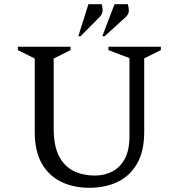

<svg xmlns="http://www.w3.org/2000/svg" viewBox="-20 -882 849 912"><path d="M405 10Q330 10 271.5 -18Q213 -46 179 -104.5Q145 -163 145 -256V-604L65 -644V-660H315V-644L235 -604V-271Q235 -188 261 -139Q287 -90 331.5 -69Q376 -48 431 -48Q475 -48 512.5 -67Q550 -86 572.5 -127Q595 -168 595 -236V-606L495 -644V-660H744V-644L665 -605V-256Q665 -163 631 -104.5Q597 -46 538.5 -18Q480 10 405 10ZM352 -710 400 -862H463Q468 -847 467.5 -831Q467 -815 451 -799L363 -710ZM466 -710 524 -862H587Q592 -847 592 -830.5Q592 -814 575 -799L477 -710Z"/></svg>

Font: Spectral
Style: Regular
Weight: 400
Designer: Jean-Baptiste Levee
Foundry: Production Type
Version: Version 2.001